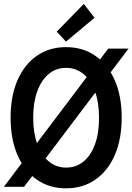

<svg xmlns="http://www.w3.org/2000/svg" viewBox="-23 -973 689 1000"><path d="M320.8 7.8Q233.4 7.8 168.5 -37.6Q103.5 -83 67.9 -165.8Q32.2 -248.5 32.2 -360.4Q32.2 -472.2 67.9 -554.4Q103.5 -636.7 168.5 -682.1Q233.4 -727.5 320.8 -727.5Q408.7 -727.5 473.9 -682.1Q539.1 -636.7 575 -554.4Q610.8 -472.2 610.8 -360.4Q610.8 -248.5 575 -165.8Q539.1 -83 473.9 -37.6Q408.7 7.8 320.8 7.8ZM321.8 -100.1Q374 -100.1 412.6 -132.3Q451.2 -164.6 472.2 -222.9Q493.2 -281.2 492.7 -360.4Q492.7 -439.5 471.4 -497.6Q450.2 -555.7 411.6 -587.6Q373 -619.6 320.8 -619.6Q269 -619.6 230.7 -587.6Q192.4 -555.7 171.1 -497.6Q149.9 -439.5 149.9 -360.4Q149.9 -281.2 171.1 -222.9Q192.4 -164.6 231 -132.3Q269.5 -100.1 321.8 -100.1ZM-2.9 0 540.5 -719.7H646.5L102.5 0ZM320.8 -756.3 272.5 -808.1 413.6 -952.6 469.2 -880.4Z"/></svg>

Font: Reddit Sans Condensed SemiBold
Style: Regular
Weight: 600
Designer: Stephen Hutchings
Foundry: Reddit
Version: Version 1.014